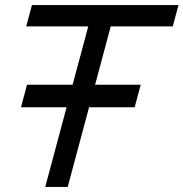

<svg xmlns="http://www.w3.org/2000/svg" viewBox="-20 -740 726 760"><path d="M663.8 -635.5 686.5 -720H106.5L83.8 -635.5H329.3L267.4 -404.5H86.9L63.1 -315.5H243.6L159 0H248L332.6 -315.5H513.1L536.9 -404.5H356.4L418.3 -635.5Z"/></svg>

Font: Manrope
Style: MediumItalic
Weight: 500
Italic angle: -15°
Designer: Mikhail Sharanda
Foundry: Mikhail Sharanda
Version: Version 4.502;hotconv 1.0.109;makeotfexe 2.5.65596